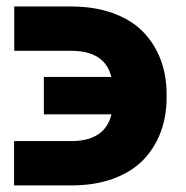

<svg xmlns="http://www.w3.org/2000/svg" viewBox="-20 -560 575 592"><path d="M23.4 -125H199.7Q303.7 -125 323.7 -207.5H115.2V-322.8H323.2Q303.7 -403.3 199.2 -403.3H23.9V-540H199.2Q271.5 -540 328.1 -519.5Q384.8 -499 420.7 -462.4Q456.5 -425.8 475.1 -376.7Q493.7 -327.6 493.7 -268.6V-259.3Q493.7 -200.7 475.1 -151.6Q456.5 -102.5 420.7 -65.9Q384.8 -29.3 328.4 -8.8Q272 11.7 199.7 11.7H23.4Z"/></svg>

Font: Bert Sans Black
Style: Regular
Weight: 900
Designer: Christian Robertson, Adam Twardoch, & Cristiano Sobral
Foundry: Google
Version: Version 12.135;January 10, 2020;FontCreator 12.0.0.2547 64-b